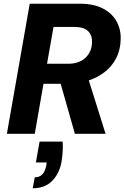

<svg xmlns="http://www.w3.org/2000/svg" viewBox="-20 -720 669 1033"><path d="M17 0 140 -700H409Q486 -700 536 -673Q586 -646 609 -601.5Q632 -557 629 -505Q627 -435 590 -382Q553 -329 487.5 -299Q422 -269 335 -269H214L167 0ZM383 0 296 -306H452L548 0ZM233 -377H347Q404 -377 438.5 -408Q473 -439 475 -491Q477 -529 454.5 -552Q432 -575 381 -575H268ZM156 293 167 234Q193 234 208 218Q223 202 229 170L231 154H173L193 42H317Q319 71 317 98.5Q315 126 311 151Q299 215 260 254Q221 293 156 293Z"/></svg>

Font: DM Sans 28pt Black
Style: Italic
Weight: 900
Italic angle: -10°
Version: Version 4.004;gftools[0.9.30]